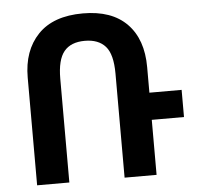

<svg xmlns="http://www.w3.org/2000/svg" viewBox="-52 -777 862 831"><g transform="rotate(-5 379.0 -362.0)"><path d="M76 0V-468Q76 -585 142.5 -654.5Q209 -724 338 -724Q463 -724 529 -656.5Q595 -589 595 -468V-357H735V-239H595V0H456V-452Q456 -536 425.5 -570.5Q395 -605 336 -605Q275 -605 245.5 -569Q216 -533 216 -451V0Z"/></g></svg>

Font: Noto Sans Armenian SemiCondensed
Style: Bold
Weight: 700
Width: 4
Designer: Monotype Design Team
Foundry: Monotype Imaging Inc.
Version: Version 2.008; ttfautohint (v1.8.4.7-5d5b)